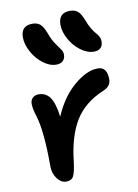

<svg xmlns="http://www.w3.org/2000/svg" viewBox="-91 -868 677 940"><g transform="rotate(-10 248.0 -398.0)"><path d="M405.8 -590.8Q372.6 -590.8 339.6 -615.5Q306.6 -640.1 286.4 -677.2Q266.1 -714.4 266.1 -749Q266.1 -808.1 323.2 -808.1Q347.2 -808.1 362.1 -795.7Q377 -783.2 390.1 -749Q398.9 -724.6 410.4 -705.6Q421.9 -686.5 430.2 -678Q438.5 -669.4 444.3 -658.2Q450.2 -647 450.2 -633.8Q450.2 -613.3 438.7 -602.1Q427.2 -590.8 405.8 -590.8ZM212.9 -560.1Q180.2 -560.1 147.5 -585.2Q114.7 -610.4 94.5 -647.9Q74.2 -685.5 74.2 -720.2Q74.2 -777.8 131.8 -777.8Q155.8 -777.8 170.4 -764.9Q185.1 -752 198.2 -716.8Q209.5 -685.1 224.9 -662.8Q240.2 -640.6 249 -628.7Q257.8 -616.7 257.8 -602.1Q257.8 -583 245.8 -571.5Q233.9 -560.1 212.9 -560.1ZM161.1 12.2Q135.7 12.2 116.5 -13.7Q97.2 -39.6 97.2 -74.2Q97.2 -248.5 73.2 -327.1Q60.1 -367.2 60.1 -392.1Q60.1 -410.2 71.5 -421.1Q83 -432.1 102.1 -432.1Q136.2 -432.1 157 -404.1Q177.7 -376 187 -306.2Q226.1 -398.4 289.8 -452.6Q353.5 -506.8 408.2 -506.8Q455.1 -506.8 455.1 -444.8Q455.1 -410.6 418 -395Q320.3 -354.5 273.7 -277.8Q227.1 -201.2 213.9 -76.2Q207 -23.4 197 -5.6Q187 12.2 161.1 12.2Z"/></g></svg>

Font: Shantell Sans Irregular
Style: Regular
Weight: 500
Designer: Stephen Nixon, Anya Danilova, Shantell Martin
Foundry: Arrow Type
Version: Version 1.006;[9816181b4]